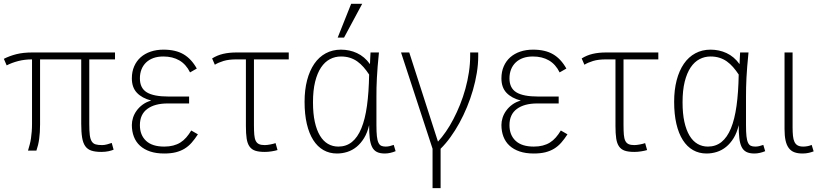

<svg xmlns="http://www.w3.org/2000/svg" viewBox="-25 -786 4272 1002"><path d="M567.9 -4.9Q558.1 -0.5 541.3 3.2Q524.4 6.8 503.9 6.8Q472.7 6.8 452.4 0.2Q432.1 -6.3 420.2 -22.9Q408.2 -39.6 403.6 -68.1Q398.9 -96.7 398.9 -140.1V-476.1H184.1V-137.2Q184.1 -115.2 182.9 -96.4Q181.6 -77.6 179.4 -61Q177.2 -44.4 173.6 -29.5Q169.9 -14.6 165 0H121.1Q126 -16.1 130.1 -31.7Q134.3 -47.4 136.7 -64.2Q139.2 -81.1 140.6 -99.4Q142.1 -117.7 142.1 -139.2V-476.1Q103.5 -476.1 69.8 -467.3Q36.1 -458.5 9.8 -444.8L-4.9 -479Q24.4 -494.1 60.3 -503.2Q96.2 -512.2 143.1 -512.2H575.2V-476.1H440.9V-138.2Q440.9 -102.5 443.6 -81.1Q446.3 -59.6 453.9 -47.9Q461.4 -36.1 474.4 -32.5Q487.3 -28.8 507.8 -28.8Q520 -28.8 533.7 -32.5Q547.4 -36.1 558.1 -40Z M1007.8 -85Q991.7 -60.1 975.1 -41.3Q958.5 -22.5 938 -10Q917.5 2.4 891.8 8.8Q866.2 15.1 832 15.1Q789.6 15.1 758.1 4.4Q726.6 -6.3 705.3 -25.9Q684.1 -45.4 673.6 -73Q663.1 -100.6 663.1 -133.8Q663.1 -152.3 669.2 -171.6Q675.3 -190.9 688 -208.5Q700.7 -226.1 719.5 -240Q738.3 -253.9 764.2 -261.2Q715.8 -273.9 689.5 -301.8Q663.1 -329.6 663.1 -377Q663.1 -412.1 675.3 -439.9Q687.5 -467.8 709.2 -487.1Q731 -506.3 761.2 -516.6Q791.5 -526.9 828.1 -526.9Q891.6 -526.9 932.9 -502.7Q974.1 -478.5 1002 -428.2L966.8 -408.2Q946.3 -450.2 911.1 -470.7Q876 -491.2 827.1 -491.2Q798.3 -491.2 775.9 -483.2Q753.4 -475.1 737.5 -460Q721.7 -444.8 713.4 -423.8Q705.1 -402.8 705.1 -377Q705.1 -326.2 741 -304.2Q776.9 -282.2 855 -282.2H961.9V-246.1H850.1Q782.2 -246.1 743.7 -217.5Q705.1 -189 705.1 -132.8Q705.1 -81.1 737.3 -51Q769.5 -21 832 -21Q857.9 -21 878.7 -26.4Q899.4 -31.7 916.3 -42.2Q933.1 -52.7 947 -68.6Q960.9 -84.5 973.1 -105Z M1481.9 -476.1H1300.3V-132.8Q1300.3 -103 1302 -83Q1303.7 -63 1309.6 -51Q1315.4 -39.1 1326.7 -33.9Q1337.9 -28.8 1356.9 -28.8Q1362.8 -28.8 1370.6 -29.8Q1378.4 -30.8 1386 -32.2Q1393.6 -33.7 1400.6 -35.4Q1407.7 -37.1 1413.1 -39.1L1423.3 -2.9Q1417.5 -1 1409.4 0.7Q1401.4 2.4 1392.3 3.9Q1383.3 5.4 1374 6.1Q1364.7 6.8 1356.9 6.8Q1326.2 6.8 1307.1 0.5Q1288.1 -5.9 1277.1 -21.5Q1266.1 -37.1 1262.2 -63Q1258.3 -88.9 1258.3 -127.9V-476.1H1209Q1168.5 -476.1 1141.4 -467.8Q1114.3 -459.5 1096.2 -448.2L1082 -481Q1108.4 -497.6 1139.4 -504.9Q1170.4 -512.2 1210 -512.2H1481.9Z M2039.6 2.9Q2026.9 8.3 2012.2 11.7Q1997.6 15.1 1983.4 15.1Q1957.5 15.1 1941.4 6.8Q1925.3 -1.5 1916.5 -19.5Q1907.7 -37.6 1904.5 -65.4Q1901.4 -93.3 1901.4 -132.8Q1892.1 -93.3 1875 -65.4Q1857.9 -37.6 1835.7 -19.5Q1813.5 -1.5 1787.4 6.8Q1761.2 15.1 1733.4 15.1Q1694.3 15.1 1663.1 -2.7Q1631.8 -20.5 1609.9 -54.9Q1587.9 -89.4 1576.2 -139.6Q1564.5 -189.9 1564.5 -254.9Q1564.5 -316.9 1577.6 -367.2Q1590.8 -417.5 1615.2 -453.1Q1639.6 -488.8 1675 -507.8Q1710.4 -526.9 1754.4 -526.9Q1776.4 -526.9 1797.4 -522.5Q1818.4 -518.1 1837.9 -509Q1857.4 -500 1874.5 -485.6Q1891.6 -471.2 1905.8 -451.2Q1906.7 -467.8 1907.2 -483.9Q1907.7 -500 1908.7 -512.2H1952.6Q1948.2 -470.7 1945.8 -438.7Q1943.4 -406.7 1941.9 -379.6Q1940.4 -352.5 1939.9 -328.9Q1939.5 -305.2 1939.5 -280.8V-132.8Q1939.5 -97.2 1941.9 -75.2Q1944.3 -53.2 1950 -41.3Q1955.6 -29.3 1964.8 -25.1Q1974.1 -21 1987.8 -21Q1998 -21 2008.5 -23.4Q2019 -25.9 2029.8 -29.8ZM1740.7 -21Q1781.7 -21 1811.5 -44.9Q1841.3 -68.8 1860.8 -116.2Q1880.4 -163.6 1890.1 -233.9Q1899.9 -304.2 1901.4 -397Q1887.2 -418.5 1872.1 -435.8Q1856.9 -453.1 1839.4 -465.6Q1821.8 -478 1800.8 -484.6Q1779.8 -491.2 1754.4 -491.2Q1723.6 -491.2 1697 -477.3Q1670.4 -463.4 1650.6 -434.1Q1630.9 -404.8 1619.6 -359.6Q1608.4 -314.5 1608.4 -252Q1608.4 -193.4 1617.9 -150.1Q1627.4 -106.9 1644.8 -78.1Q1662.1 -49.3 1686.5 -35.2Q1710.9 -21 1740.7 -21ZM1770.5 -589.8H1737.3L1807.6 -766.1H1865.2Z M2110.8 -512.2 2260.7 -46.9Q2281.2 -68.8 2302 -98.9Q2322.8 -128.9 2341.3 -164.6Q2359.9 -200.2 2376 -240.2Q2392.1 -280.3 2403.8 -322.8Q2415.5 -365.2 2422.1 -408.9Q2428.7 -452.6 2428.7 -495.1V-512.2H2470.7V-492.2Q2470.7 -450.7 2463.4 -405.8Q2456.1 -360.8 2443.1 -315.9Q2430.2 -271 2412.1 -227.3Q2394 -183.6 2372.3 -144Q2350.6 -104.5 2325.7 -70.1Q2300.8 -35.6 2274.4 -9.8V195.8H2232.4V-9.8L2067.9 -512.2Z M2936.5 -85Q2920.4 -60.1 2903.8 -41.3Q2887.2 -22.5 2866.7 -10Q2846.2 2.4 2820.6 8.8Q2794.9 15.1 2760.7 15.1Q2718.3 15.1 2686.8 4.4Q2655.3 -6.3 2634 -25.9Q2612.8 -45.4 2602.3 -73Q2591.8 -100.6 2591.8 -133.8Q2591.8 -152.3 2597.9 -171.6Q2604 -190.9 2616.7 -208.5Q2629.4 -226.1 2648.2 -240Q2667 -253.9 2692.9 -261.2Q2644.5 -273.9 2618.2 -301.8Q2591.8 -329.6 2591.8 -377Q2591.8 -412.1 2604 -439.9Q2616.2 -467.8 2637.9 -487.1Q2659.7 -506.3 2689.9 -516.6Q2720.2 -526.9 2756.8 -526.9Q2820.3 -526.9 2861.6 -502.7Q2902.8 -478.5 2930.7 -428.2L2895.5 -408.2Q2875 -450.2 2839.8 -470.7Q2804.7 -491.2 2755.9 -491.2Q2727.1 -491.2 2704.6 -483.2Q2682.1 -475.1 2666.3 -460Q2650.4 -444.8 2642.1 -423.8Q2633.8 -402.8 2633.8 -377Q2633.8 -326.2 2669.7 -304.2Q2705.6 -282.2 2783.7 -282.2H2890.6V-246.1H2778.8Q2710.9 -246.1 2672.4 -217.5Q2633.8 -189 2633.8 -132.8Q2633.8 -81.1 2666 -51Q2698.2 -21 2760.7 -21Q2786.6 -21 2807.4 -26.4Q2828.1 -31.7 2845 -42.2Q2861.8 -52.7 2875.7 -68.6Q2889.6 -84.5 2901.9 -105Z M3410.6 -476.1H3229V-132.8Q3229 -103 3230.7 -83Q3232.4 -63 3238.3 -51Q3244.1 -39.1 3255.4 -33.9Q3266.6 -28.8 3285.6 -28.8Q3291.5 -28.8 3299.3 -29.8Q3307.1 -30.8 3314.7 -32.2Q3322.3 -33.7 3329.3 -35.4Q3336.4 -37.1 3341.8 -39.1L3352.1 -2.9Q3346.2 -1 3338.1 0.7Q3330.1 2.4 3321 3.9Q3312 5.4 3302.7 6.1Q3293.5 6.8 3285.6 6.8Q3254.9 6.8 3235.8 0.5Q3216.8 -5.9 3205.8 -21.5Q3194.8 -37.1 3190.9 -63Q3187 -88.9 3187 -127.9V-476.1H3137.7Q3097.2 -476.1 3070.1 -467.8Q3043 -459.5 3024.9 -448.2L3010.7 -481Q3037.1 -497.6 3068.1 -504.9Q3099.1 -512.2 3138.7 -512.2H3410.6Z M3968.3 2.9Q3955.6 8.3 3940.9 11.7Q3926.3 15.1 3912.1 15.1Q3886.2 15.1 3870.1 6.8Q3854 -1.5 3845.2 -19.5Q3836.4 -37.6 3833.3 -65.4Q3830.1 -93.3 3830.1 -132.8Q3820.8 -93.3 3803.7 -65.4Q3786.6 -37.6 3764.4 -19.5Q3742.2 -1.5 3716.1 6.8Q3689.9 15.1 3662.1 15.1Q3623 15.1 3591.8 -2.7Q3560.5 -20.5 3538.6 -54.9Q3516.6 -89.4 3504.9 -139.6Q3493.2 -189.9 3493.2 -254.9Q3493.2 -316.9 3506.3 -367.2Q3519.5 -417.5 3543.9 -453.1Q3568.4 -488.8 3603.8 -507.8Q3639.2 -526.9 3683.1 -526.9Q3705.1 -526.9 3726.1 -522.5Q3747.1 -518.1 3766.6 -509Q3786.1 -500 3803.2 -485.6Q3820.3 -471.2 3834.5 -451.2Q3835.4 -467.8 3835.9 -483.9Q3836.4 -500 3837.4 -512.2H3881.3Q3877 -470.7 3874.5 -438.7Q3872.1 -406.7 3870.6 -379.6Q3869.1 -352.5 3868.7 -328.9Q3868.2 -305.2 3868.2 -280.8V-132.8Q3868.2 -97.2 3870.6 -75.2Q3873 -53.2 3878.7 -41.3Q3884.3 -29.3 3893.6 -25.1Q3902.8 -21 3916.5 -21Q3926.8 -21 3937.3 -23.4Q3947.8 -25.9 3958.5 -29.8ZM3669.4 -21Q3710.4 -21 3740.2 -44.9Q3770 -68.8 3789.6 -116.2Q3809.1 -163.6 3818.8 -233.9Q3828.6 -304.2 3830.1 -397Q3815.9 -418.5 3800.8 -435.8Q3785.6 -453.1 3768.1 -465.6Q3750.5 -478 3729.5 -484.6Q3708.5 -491.2 3683.1 -491.2Q3652.3 -491.2 3625.7 -477.3Q3599.1 -463.4 3579.3 -434.1Q3559.6 -404.8 3548.3 -359.6Q3537.1 -314.5 3537.1 -252Q3537.1 -193.4 3546.6 -150.1Q3556.2 -106.9 3573.5 -78.1Q3590.8 -49.3 3615.2 -35.2Q3639.6 -21 3669.4 -21Z M4221.2 3.9Q4211.4 7.8 4196.5 11.5Q4181.6 15.1 4163.1 15.1Q4138.2 15.1 4120.6 8.5Q4103 2 4091.6 -13.2Q4080.1 -28.3 4074.7 -52.7Q4069.3 -77.1 4069.3 -112.8V-512.2H4111.3V-122.1Q4111.3 -96.2 4113.3 -77.1Q4115.2 -58.1 4121.1 -45.7Q4127 -33.2 4137.9 -27.1Q4148.9 -21 4167 -21Q4178.2 -21 4190.4 -23.4Q4202.6 -25.9 4210.9 -29.8Z"/></svg>

Font: Clear Sans Thin
Style: Regular
Weight: 250
Foundry: Intel Corporation
Version: Version 1.00